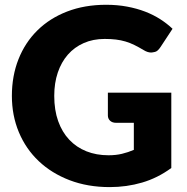

<svg xmlns="http://www.w3.org/2000/svg" viewBox="-20 -756 762 784"><path d="M420.5 -377.5H679.5V-70Q623.5 -29 560.2 -10.5Q497 8 428 8Q338 8 264.2 -20.2Q190.5 -48.5 138 -98.2Q85.5 -148 57 -216.2Q28.5 -284.5 28.5 -364.5Q28.5 -446 55.5 -514.2Q82.5 -582.5 132.8 -632Q183 -681.5 254.2 -709Q325.5 -736.5 413.5 -736.5Q459 -736.5 499 -729Q539 -721.5 572.8 -708.5Q606.5 -695.5 634.5 -677.5Q662.5 -659.5 684.5 -638.5L635.5 -564Q624 -546.5 612.8 -544Q601.5 -541.5 597 -541.5Q582.5 -541.5 566.5 -551.5Q546.5 -563.5 528.8 -572.2Q511 -581 492.5 -586.5Q474 -592 453.5 -594.5Q433 -597 407.5 -597Q360 -597 322 -580.2Q284 -563.5 257.2 -533Q230.5 -502.5 216 -459.8Q201.5 -417 201.5 -364.5Q201.5 -306.5 217.5 -261.5Q233.5 -216.5 262.8 -185.5Q292 -154.5 332.8 -138.2Q373.5 -122 423 -122Q453.5 -122 478.2 -128Q503 -134 526.5 -144V-254.5H454.5Q438.5 -254.5 429.5 -263Q420.5 -271.5 420.5 -284.5Z"/></svg>

Font: Lato
Style: Regular
Weight: 900
Designer: Lukasz Dziedzic with Adam Twardoch and Botio Nikoltchev
Foundry: tyPoland Lukasz Dziedzic
Version: Version 2.010; 2014-09-01; http://www.latofonts.com/; ttfaut